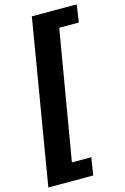

<svg xmlns="http://www.w3.org/2000/svg" viewBox="-151 -840 696 1070"><g transform="rotate(-15 197.5 -305.5)"><path d="M147 -778H406L391 -677H278L152 66H264L248 167H-11Z"/></g></svg>

Font: Nebula Sans Black
Style: Regular
Weight: 900
Italic angle: -9°
Designer: Paul D. Hunt for Adobe (as Source Sans)
Foundry: Nebula Entertainment & Broadcasting LLC
Version: Version 1.010